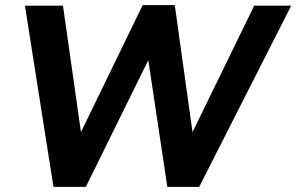

<svg xmlns="http://www.w3.org/2000/svg" viewBox="-20 -724 1153 747"><path d="M225 -702H77L188 3H314L557 -490L631 3H755L1113 -702H969L729 -210L660 -704H535L295 -210Z"/></svg>

Font: Geom SemiBold
Style: Bold Italic
Weight: 600
Italic angle: -10°
Version: Version 1.102